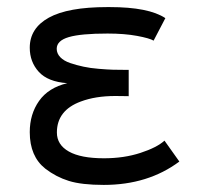

<svg xmlns="http://www.w3.org/2000/svg" viewBox="-20 -520 558 542"><path d="M486.3 -64Q397.9 2 272.9 2Q210.4 2 174.3 -9.3Q138.2 -20.5 107.9 -43.9Q64 -78.6 64 -147Q64 -197.8 90.3 -235.1Q116.7 -272.5 169.9 -285.2Q115.2 -289.1 89.6 -317.1Q64 -345.2 64 -385.3Q64 -440.4 117.9 -470.2Q171.9 -500 282.7 -500H289.6Q399.9 -500 446.8 -468.8L413.6 -405.3Q402.3 -412.1 366.9 -418.7Q331.5 -425.3 283.7 -425.3Q208.5 -425.3 174.3 -415.3Q140.1 -405.3 140.1 -382.3Q140.1 -369.1 150.1 -358.6Q160.2 -348.1 178.2 -342Q196.3 -335.9 215.6 -331.8Q234.9 -327.6 258.8 -325.7Q282.7 -323.7 298.8 -323.2Q314.9 -322.8 332 -322.8H334.5H343.3V-248.5Q336.9 -248.5 324.2 -248.8Q311.5 -249 305.2 -249Q249.5 -249 208 -233.4Q140.6 -208.5 140.6 -146Q140.6 -111.3 174.3 -92.3Q208 -73.2 273.4 -73.2Q330.1 -73.2 376.5 -88.4Q422.9 -103.5 444.3 -123Z"/></svg>

Font: FantasqueSansM Nerd Font
Style: Regular
Weight: 400
Monospace: yes
Designer: Jany Belluz
Version: Version 1.8.0 ; ttfautohint (v1.8.2);Nerd Fonts 3.4.0